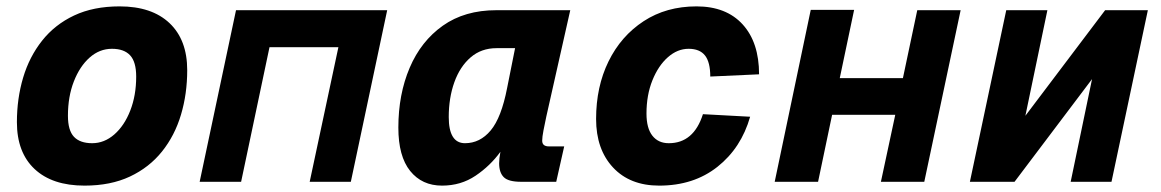

<svg xmlns="http://www.w3.org/2000/svg" viewBox="-20 -570 3640 602"><path d="M245 12Q144 12 88.5 -40Q33 -92 33 -187Q33 -261 52.5 -326.5Q72 -392 112 -442.5Q152 -493 212.5 -521.5Q273 -550 355 -550Q456 -550 511.5 -497.5Q567 -445 567 -350Q567 -276 547.5 -210.5Q528 -145 488 -95Q448 -45 387.5 -16.5Q327 12 245 12ZM269 -121Q307 -121 338.5 -148.5Q370 -176 388.5 -223.5Q407 -271 407 -330Q407 -376 388 -396.5Q369 -417 331 -417Q292 -417 261 -389.5Q230 -362 211.5 -314.5Q193 -267 193 -207Q193 -161 212 -141Q231 -121 269 -121Z M606 0 720 -538H1194L1080 0H951L1041 -422H825L736 0Z M1366 12Q1303 12 1266 -34Q1229 -80 1229 -170Q1229 -274 1264.5 -357.5Q1300 -441 1368.5 -489.5Q1437 -538 1536 -538H1768L1693 -205Q1688 -182 1684 -161Q1680 -140 1680 -129Q1680 -111 1701 -111H1749L1724 0H1614Q1574 0 1559.5 -14.5Q1545 -29 1545 -58Q1545 -73 1549 -94Q1517 -50 1471 -19Q1425 12 1366 12ZM1438 -121Q1485 -121 1518.5 -161Q1552 -201 1570 -294L1595 -419H1537Q1489 -419 1455.5 -390Q1422 -361 1404.5 -312Q1387 -263 1387 -203Q1387 -121 1438 -121Z M2047 12Q1955 12 1902 -45Q1849 -102 1849 -197Q1849 -298 1888 -377.5Q1927 -457 1998 -503.5Q2069 -550 2164 -550Q2257 -550 2308.5 -493.5Q2360 -437 2360 -337L2207 -330Q2207 -375 2190.5 -396Q2174 -417 2139 -417Q2104 -417 2074 -390.5Q2044 -364 2025.5 -318Q2007 -272 2007 -214Q2007 -168 2025.5 -144.5Q2044 -121 2077 -121Q2155 -121 2184 -212L2332 -204Q2304 -106 2229.5 -47Q2155 12 2047 12Z M2409 0 2522 -539H2658L2613 -325H2811L2856 -538H2992L2878 0H2742L2787 -210H2589L2545 0Z M3021 0 3135 -538H3264L3195 -207L3445 -538H3579L3465 0H3337L3404 -322L3161 0Z"/></svg>

Font: Geist Mono ExtraBold
Style: Italic
Weight: 800
Italic angle: -12°
Monospace: yes
Designer: Basement.studio, Andrés Briganti, Mateo Zaragoza
Foundry: Basement.studio, Vercel, Andrés Briganti, Guido Ferreyra, Mateo Zaragoza
Version: Version 1.500; ttfautohint (v1.8.4.7-5d5b)